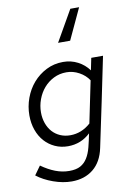

<svg xmlns="http://www.w3.org/2000/svg" viewBox="-107 -862 779 1142"><g transform="rotate(-10 282.5 -290.5)"><path d="M367 -610H294Q321 -657 347.5 -703.5Q374 -750 401 -797H454Q432 -750 410.5 -703.5Q389 -657 367 -610ZM246 6Q204 6 168 -10.5Q132 -27 106 -56Q80 -85 65.5 -125.5Q51 -166 51 -214Q51 -268 69.5 -318.5Q88 -369 121.5 -407.5Q155 -446 201.5 -469.5Q248 -493 303 -493Q351 -493 391.5 -472Q432 -451 458 -415Q462 -433 465.5 -451.5Q469 -470 473 -488H544Q516 -353 488.5 -219.5Q461 -86 432 49Q415 131 362.5 173.5Q310 216 232 216Q179 216 121.5 195.5Q64 175 23 143Q33 129 42 116.5Q51 104 61 90Q103 120 144.5 136Q186 152 228 152Q270 152 295.5 138Q321 124 337.5 97.5Q354 71 363.5 34Q373 -3 382 -48Q325 6 246 6ZM122 -220Q122 -184 133 -153.5Q144 -123 163.5 -101.5Q183 -80 210.5 -68Q238 -56 271 -56Q339 -56 394 -105Q407 -168 420 -231Q433 -294 446 -357Q425 -389 388.5 -409Q352 -429 312 -429Q270 -429 235 -411.5Q200 -394 175 -365Q150 -336 136 -298Q122 -260 122 -220Z"/></g></svg>

Font: Rosa Sans Light
Style: Italic
Weight: 300
Italic angle: -12°
Designer: Pentagram / MCKL
Foundry: Pentagram / MCKL
Version: Version 1.005;September 16, 2019;FontCreator 11.5.0.2425 64-